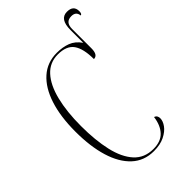

<svg xmlns="http://www.w3.org/2000/svg" viewBox="-254 -924 1019 1019"><g transform="rotate(-45 255.5 -415.0)"><path d="M266 10Q193 10 143.5 -36Q94 -82 69 -164.5Q44 -247 44 -358Q44 -470 70.5 -552Q97 -634 147.5 -679Q198 -724 270 -724Q313 -724 347.5 -711Q382 -698 407 -662V-758Q407 -840 462 -840Q511 -840 511 -796Q511 -775 500 -774Q497 -807 462 -807Q417 -807 417 -756V-611Q417 -561 386 -561Q386 -639 359.5 -676.5Q333 -714 268 -714Q207 -714 166.5 -670Q126 -626 106 -545.5Q86 -465 86 -358Q86 -251 104.5 -170.5Q123 -90 164 -45Q205 0 272 0Q328 0 357.5 -31.5Q387 -63 394 -118Q405 -114 409 -106.5Q413 -99 413 -90Q413 -69 396.5 -46Q380 -23 347 -6.5Q314 10 266 10Z"/></g></svg>

Font: Noto Serif Display ExtraCondensed ExtraLight
Style: Regular
Weight: 200
Width: 2
Designer: Monotype Design Team
Foundry: Monotype Imaging Inc.
Version: Version 2.009